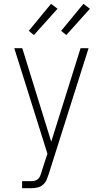

<svg xmlns="http://www.w3.org/2000/svg" viewBox="-20 -988 540 1008"><path d="M96 0V-37H143Q153 -37 163.5 -39.5Q174 -42 181 -49.5Q188 -57 192 -67Q196 -77 199 -87Q199 -88 199 -88Q199 -88 199 -88Q199 -88 199 -88.5Q199 -89 199 -89L229 -181L55 -735H97L249 -244L403 -735H445L237 -78Q232 -62 225.5 -46Q219 -30 206 -18.5Q193 -7 176.5 -3.5Q160 0 143 0ZM328 -804 301 -826 418 -968 452 -942ZM158 -804 131 -826 248 -968 282 -942Z"/></svg>

Font: Iosevka SS04 Extralight
Style: Regular
Weight: 200
Monospace: yes
Designer: Belleve Invis
Foundry: Belleve Invis
Version: Version 19.0.0; ttfautohint (v1.8.4)